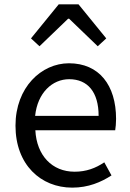

<svg xmlns="http://www.w3.org/2000/svg" viewBox="-20 -847 594 880"><path d="M311 13C385 13 443 -12 491 -43L458 -103C418 -76 375 -60 322 -60C219 -60 148 -134 142 -250H508C510 -263 512 -282 512 -302C512 -457 434 -557 296 -557C170 -557 51 -447 51 -271C51 -92 167 13 311 13ZM141 -316C152 -422 220 -484 297 -484C382 -484 432 -425 432 -316ZM122 -671 161 -635 292 -761H297L428 -635L467 -671L340 -827H249Z"/></svg>

Font: Source Han Sans HK
Style: Regular
Weight: 400
Designer: Ryoko NISHIZUKA 西塚涼子 (kana, bopomofo & ideographs); Paul D. Hunt (Latin, Greek & Cyrillic); Sandoll Communications 산돌커뮤니
Foundry: Adobe
Version: Version 2.000;hotconv 1.0.107;makeotfexe 2.5.65593